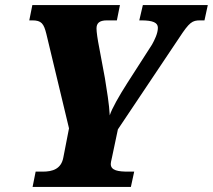

<svg xmlns="http://www.w3.org/2000/svg" viewBox="-20 -734 836 754"><path d="M108 0H494L507 -60H484C445 -60 415 -64 415 -90C415 -94 416 -100 420 -117L443 -226L684 -586C724 -647 735 -654 766 -654H783L796 -714H541L527 -654H534C581 -654 600 -645 600 -625C600 -603 587 -577 577 -559L480 -408C448 -358 419 -307 411 -281C409 -324 399 -383 392 -427L370 -545C363 -580 359 -609 359 -622C359 -642 369 -654 400 -654H439L451 -714H107L95 -654H107C143 -654 152 -641 162 -601L251 -230L229 -117C221 -70 186 -60 148 -60H120Z"/></svg>

Font: Noto Serif SemiCondensed Black
Style: Italic
Weight: 900
Width: 4
Italic angle: -12°
Designer: Monotype Design Team
Foundry: Monotype Imaging Inc.
Version: Version 2.014